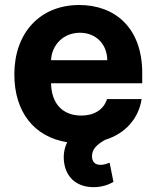

<svg xmlns="http://www.w3.org/2000/svg" viewBox="-20 -573 638 782"><path d="M416.9 -327.8H187.9C190.7 -390.3 238.3 -439.6 305.4 -439.6C371.1 -439.6 416.5 -392.8 416.9 -327.8ZM38.4 -270.2C38.4 -117.2 118.6 -15.3 253.6 6.4C240.1 34.1 236.5 65.7 242.2 95.5C253.2 155.5 298.3 189.3 361.2 189.3C397.4 189.3 424.7 177.9 442.1 168L426.5 89.8C416.9 93 405.2 98.4 389.2 98.4C366.5 98.4 354.4 85.6 354.8 62.9C354.4 34.4 376.1 14.2 408.7 -3.6C492.2 -29.8 544.4 -90.6 556.8 -169.4H415.8C402.7 -126.8 363.6 -102.3 311.4 -102.3C235.4 -102.3 189.6 -150.2 187.9 -234H559.3V-275.6C559.3 -460.9 447.1 -552.6 302.9 -552.6C142.4 -552.6 38.4 -438.6 38.4 -270.2Z"/></svg>

Font: Magic Ui Pro
Style: Bold
Weight: 700
Designer: Stefan Endress, Andreas Faust
Version: Version 1.000;FEAKit 1.0